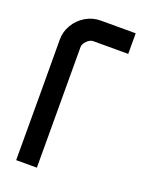

<svg xmlns="http://www.w3.org/2000/svg" viewBox="-131 -749 629 817"><g transform="rotate(20 183.5 -340.5)"><path d="M45.9 0V-46.9Q45.9 -171.4 45.7 -296.6Q45.4 -421.9 44.9 -546.4Q44.9 -581.1 63 -612.1Q81.1 -643.1 112.5 -662.1Q144 -681.2 181.2 -681.2H339.4V-587.9H181.2Q166.5 -587.9 152.6 -573.7Q138.7 -559.6 138.7 -546.4Q138.7 -421.9 139.2 -296.6Q139.6 -171.4 139.6 -46.9V0Z"/></g></svg>

Font: GokturkKurgu
Style: Regular
Weight: 400
Designer: facebook.com/biligbitig
Foundry: facebook.com/biligbitig
Version: Version 1.0